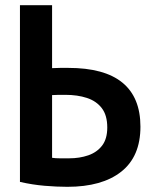

<svg xmlns="http://www.w3.org/2000/svg" viewBox="-20 -713 600 741"><path d="M240 8Q199 8 152 4Q105 0 57 -11V-693H181V-450Q197 -451 212.5 -451Q228 -451 243 -451Q383 -451 452.5 -394Q522 -337 522 -224Q522 -109 448 -50.5Q374 8 240 8ZM247 -102Q287 -102 320.5 -113.5Q354 -125 374 -151Q394 -177 394 -221Q394 -268 373 -295.5Q352 -323 315.5 -335Q279 -347 232 -347Q220 -347 207.5 -347Q195 -347 181 -346V-104Q194 -102 210.5 -102Q227 -102 247 -102Z"/></svg>

Font: Ubuntu Sans Mono SemiBold
Style: Regular
Weight: 600
Monospace: yes
Designer: Dalton Maag Ltd
Foundry: Dalton Maag Ltd
Version: Version 1.006